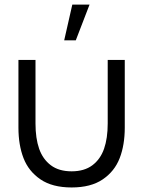

<svg xmlns="http://www.w3.org/2000/svg" viewBox="-20 -800 622 833"><path d="M293.7 -780 258.5 -625H308.8L368.5 -780ZM60 -246.3V-540H134V-264.3Q134 -200 149.8 -154.7Q165.7 -109.3 200.6 -83Q235.5 -56.7 290.7 -56.7Q345.8 -56.7 380.8 -83Q415.7 -109.3 431.5 -154.7Q447.3 -200 447.3 -264.3V-540H521.3V-246.3Q521.3 -170.8 499.2 -113.8Q477.2 -56.8 425.8 -21.8Q374.3 13.3 290.7 13.3Q207 13.3 155.6 -21.8Q104.2 -56.8 82.1 -113.8Q60 -170.8 60 -246.3Z"/></svg>

Font: Hauora
Style: Regular
Weight: 400
Designer: Wayne Shih
Foundry: WCYS
Version: Version 1.001